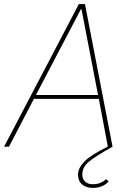

<svg xmlns="http://www.w3.org/2000/svg" viewBox="-32 -718 646 940"><path d="M-12 0 354 -698H384L519 0Q432 49 401.5 75Q371 101 371 136Q371 159 385 171.5Q399 184 422 184Q462 184 487 159L500 170Q472 202 422 202Q390 202 370 185Q350 168 350 136Q350 105 381.5 72.5Q413 40 496 0L452 -234H134L12 0ZM448 -253 367 -673H364L144 -253Z"/></svg>

Font: IBM Plex Sans Thin
Style: Italic
Weight: 100
Italic angle: -11.31°
Designer: Mike Abbink, Paul van der Laan, Pieter van Rosmalen
Foundry: Bold Monday
Version: Version 3.0